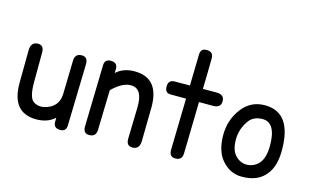

<svg xmlns="http://www.w3.org/2000/svg" viewBox="-96 -1061 2233 1372"><g transform="rotate(15 1020.5 -374.5)"><path d="M419.9 37.1Q463.9 37.1 464.8 -8.3L476.6 -464.4Q477.5 -517.1 433.6 -518.1Q381.8 -518.6 380.4 -465.3L374.5 -218.8Q372.1 -138.7 308.6 -106.4Q238.3 -71.3 187.5 -105.5Q150.4 -131.3 151.4 -249.5L152.3 -462.9Q153.3 -521.5 101.6 -517.1Q55.7 -512.7 54.7 -454.1L52.7 -214.4Q50.8 7.8 234.4 8.3Q317.4 8.3 370.6 -40L370.1 -11.2Q369.1 37.1 419.9 37.1Z M642.1 -534.2Q597.2 -534.2 596.2 -488.8L585 -34.7Q583.5 17.6 627.4 18.6Q679.7 19.5 681.2 -33.7L689 -329.1Q766.6 -406.7 834.5 -401.9Q915 -396 911.6 -261.2L905.8 -29.8Q904.3 29.3 957.5 24.4Q1003.4 20.5 1004.4 -38.6L1008.3 -282.7Q1011.7 -504.9 827.1 -505.4Q744.1 -505.4 690.9 -457Q691.4 -471.7 691.9 -485.8Q693.4 -534.2 642.1 -534.2Z M1283.7 -786.1Q1239.7 -786.1 1238.8 -740.7L1233.4 -509.8Q1176.8 -509.3 1120.6 -509.3Q1074.2 -509.3 1074.2 -460Q1074.2 -412.1 1116.2 -412.1Q1173.3 -412.1 1231 -412.1L1222.2 -32.2Q1221.2 20 1265.1 21Q1317.9 22 1318.4 -31.2L1326.7 -412.1Q1378.9 -412.1 1431.2 -412.1Q1488.3 -412.1 1488.3 -461.9Q1488.3 -511.2 1428.2 -510.7L1329.1 -510.3Q1332.5 -613.3 1333.5 -737.8Q1333.5 -786.1 1283.7 -786.1Z M1794.9 -412.6Q1897.9 -414.6 1897.5 -240.7Q1897 -148.9 1858.4 -107.4Q1821.8 -68.4 1768.6 -68.4Q1721.7 -68.4 1685.5 -107.4Q1650.4 -145.5 1650.4 -222.2Q1650.4 -301.8 1699.2 -368.2Q1731 -411.1 1794.9 -412.6ZM1791 -512.2Q1684.6 -513.2 1620.1 -428.2Q1554.7 -342.3 1554.7 -231Q1554.7 -113.3 1609.4 -48.3Q1669.9 23.4 1756.8 23.9Q1877 24.9 1935.5 -49.8Q1987.8 -111.8 1988.3 -231Q1988.8 -510.7 1791 -512.2Z"/></g></svg>

Font: Comic Relief
Style: Regular
Weight: 400
Designer: Jeff Davis
Foundry: Loudifier
Version: Version 1.200; ttfautohint (v1.8.4.7-5d5b)